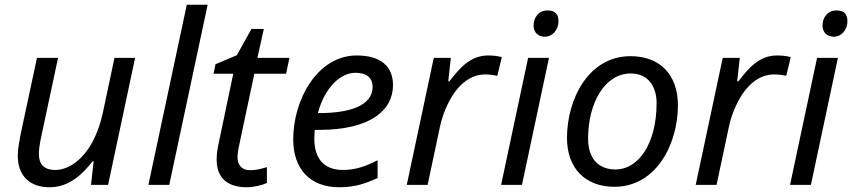

<svg xmlns="http://www.w3.org/2000/svg" viewBox="-20 -780 3595 810"><path d="M55 -123C55 -36 108 10 189 10C275 10 332 -50 370 -99H375L364 0H436L550 -536H463L414 -305C376 -129 281 -63 214 -63C163 -63 144 -89 144 -132C144 -148 147 -170 153 -199L225 -536H136L66 -209C61 -178 55 -154 55 -123Z M694 0 856 -760H768L606 0Z M964 -469 903 -178C897 -152 894 -128 894 -107C894 -20 950 10 1022 10C1051 10 1090 0 1106 -8V-75C1081 -67 1059 -62 1035 -62C998 -62 982 -86 982 -117C982 -136 987 -160 991 -177L1053 -469H1187L1201 -536H1066L1093 -658H1041L979 -547L889 -509L881 -469Z M1411 10C1479 10 1522 -6 1573 -29V-104C1520 -77 1478 -63 1427 -63C1344 -63 1306 -114 1306 -195C1306 -206 1307 -220 1308 -232H1325C1545 -232 1638 -316 1638 -421C1638 -500 1586 -546 1485 -546C1320 -546 1217 -361 1217 -192C1217 -68 1287 10 1411 10ZM1321 -303C1350 -411 1416 -473 1480 -473C1529 -473 1552 -449 1552 -414C1552 -331 1448 -303 1328 -303Z M1784 0 1836 -245C1843 -280 1856 -315 1873 -349C1908 -417 1960 -466 2027 -466C2043 -466 2060 -464 2078 -460L2097 -539C2080 -544 2058 -546 2039 -546C1963 -546 1918 -491 1876 -437H1871L1882 -536H1810L1696 0Z M2279 -625C2307 -625 2336 -650 2336 -691C2336 -721 2321 -736 2290 -736C2253 -736 2231 -707 2231 -672C2231 -643 2251 -625 2279 -625ZM2182 0 2296 -536H2208L2094 0Z M2572 8C2750 8 2840 -174 2840 -336C2840 -464 2765 -543 2640 -543C2463 -543 2372 -362 2372 -198C2372 -71 2448 8 2572 8ZM2577 -65C2504 -65 2461 -112 2461 -195C2461 -345 2531 -470 2641 -470C2721 -470 2750 -406 2750 -346C2750 -170 2671 -65 2577 -65Z M3003 0 3055 -245C3062 -280 3075 -315 3092 -349C3127 -417 3179 -466 3246 -466C3262 -466 3279 -464 3297 -460L3316 -539C3299 -544 3277 -546 3258 -546C3182 -546 3137 -491 3095 -437H3090L3101 -536H3029L2915 0Z M3498 -625C3526 -625 3555 -650 3555 -691C3555 -721 3540 -736 3509 -736C3472 -736 3450 -707 3450 -672C3450 -643 3470 -625 3498 -625ZM3401 0 3515 -536H3427L3313 0Z"/></svg>

Font: BC Sans
Style: Italic
Weight: 400
Italic angle: -12°
Designer: Monotype Design Team
Designer: Province of B.C.
Foundry: Monotype Imaging Inc.
Version: Version 2.000;GOOG;noto-source:20170915:90ef993387c0